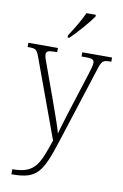

<svg xmlns="http://www.w3.org/2000/svg" viewBox="-107 -825 719 1125"><g transform="rotate(10 253.0 -263.0)"><path d="M229 -619V-606H239C281 -646 346 -721 369 -756V-766H313C294 -721 258 -664 229 -619ZM44 210V240H47C193 240 224 198 287 1L431 -447C449 -506 456 -511 502 -511H506V-536H329V-511H354C397 -511 404 -503 404 -485C404 -471 397 -447 388 -419L314 -187C296 -128 281 -82 271 -42C261 -82 234 -154 211 -220L142 -411C126 -453 119 -473 119 -486C119 -504 128 -511 170 -511H184V-536H8V-511H10C59 -511 63 -507 81 -458L250 3C200 153 177 210 44 210Z"/></g></svg>

Font: Noto Serif Myanmar SemiCondensed ExtraLight
Style: Regular
Weight: 200
Width: 4
Designer: Ben Mitchell and the Monotype Design Team
Foundry: Monotype Imaging Inc.
Version: Version 2.106